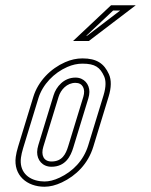

<svg xmlns="http://www.w3.org/2000/svg" viewBox="-20 -704 575 730"><path d="M106.8 -336 48.7 -146C44.4 -132 41.5 -119.2 39.9 -107.5C30.5 -37.6 82.1 6 149.2 6C169.9 6 191.9 0.5 215.3 -10.5C269.1 -35.9 314.9 -81.1 334.7 -146L392.8 -336C403.6 -371.3 404 -400 394.1 -422C375.9 -462.2 348.1 -482 293.4 -482C271.4 -482 249.4 -477.2 227.5 -467.5C172.5 -443.3 125 -395.5 106.8 -336ZM267 -389C294.3 -389 305.9 -365.9 296.8 -336L239.3 -148C230 -117.7 216.3 -90 175.6 -90C146 -90 134.9 -114.1 144.7 -146L202.8 -336C210.9 -362.6 234.3 -389 267 -389ZM257.6 -548H317.6L496.2 -684H402.2ZM125.9 -330.2C142.1 -383.2 185.3 -427.1 235.5 -449.2C255.2 -457.9 274.4 -462 293.4 -462C342.1 -462 360.5 -447.7 375.9 -413.8C382.9 -398.1 383.7 -374.7 373.7 -341.8L315.6 -151.8C297.6 -92.9 256.3 -51.9 206.7 -28.6C185.4 -18.5 166.3 -14 149.2 -14C143.5 -14 138 -14.4 132.7 -15.1C83.9 -21.4 52.9 -53.8 59.7 -104.8C61.1 -115.2 63.8 -127 67.8 -140.2ZM267 -409C222.5 -409 193.5 -373.9 183.7 -341.8L125.6 -151.8C122.9 -143 121.3 -134.3 121.2 -125.7C120.9 -95.5 141.4 -70 175.6 -70C229.3 -70 248.8 -110.7 258.4 -142.2L315.9 -330.2C318.4 -338.4 319.8 -346.6 319.9 -354.6C320.1 -383.9 299.7 -409 267 -409ZM308.1 -568 410.1 -664H436.9L310.9 -568Z"/></svg>

Font: Din Kursivschrift
Style: EngGhost
Weight: 400
Version: Version 1.089